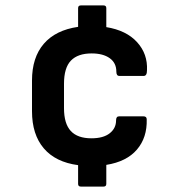

<svg xmlns="http://www.w3.org/2000/svg" viewBox="-20 -650 670 708"><path d="M278 38Q268 38 268 28V-41Q185 -52 141.5 -103Q98 -154 98 -240V-353Q98 -438 141.5 -488.5Q185 -539 268 -551V-620Q268 -630 278 -630H362Q372 -630 372 -620V-550Q446 -538 485.5 -494.5Q525 -451 522 -391Q522 -370 510 -370H420Q409 -370 409 -386Q409 -418 384.5 -435.5Q360 -453 318 -453Q267 -453 241.5 -426.5Q216 -400 216 -341V-251Q216 -194 241 -167Q266 -140 317 -140Q361 -140 384.5 -158.5Q408 -177 408 -206Q408 -221 419 -221H509Q521 -221 521 -210Q523 -143 485 -98.5Q447 -54 372 -42V28Q372 38 362 38Z"/></svg>

Font: Sofia Sans
Style: Bold
Weight: 700
Designer: Botio Nikoltchev, Ani Petrova
Foundry: lettersoup
Version: Version 4.100; ttfautohint (v1.8.4.7-5d5b)